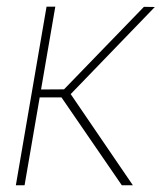

<svg xmlns="http://www.w3.org/2000/svg" viewBox="-20 -548 494 568"><path d="M143.6 -528.3 52.7 0H26.9L117.7 -528.3ZM438 -527.3 179.7 -259.8H86.9L89.8 -283.2L169.4 -283.7L405.8 -527.8ZM340.3 0 160.6 -261.7 179.2 -284.2 373 0Z"/></svg>

Font: Roboto Condensed Thin
Style: Italic
Weight: 250
Italic angle: -12°
Designer: Christian Robertson
Foundry: Google
Version: Version 3.008; 2023